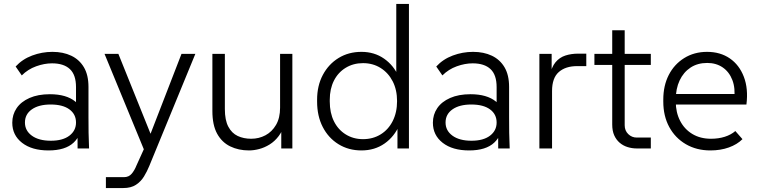

<svg xmlns="http://www.w3.org/2000/svg" viewBox="-20 -750 3835 970"><path d="M372 0 371 -174 364 -193V-310Q364 -372 333 -401Q302 -430 243 -430Q204 -430 162.5 -415Q121 -400 90 -369L59 -414Q93 -451 142.5 -469.5Q192 -488 245 -488Q299 -488 340 -468.5Q381 -449 404 -410Q427 -371 427 -311V-159Q427 -119 427.5 -79.5Q428 -40 430 0ZM225 10Q141 10 91.5 -28.5Q42 -67 42 -130Q42 -171 64 -203.5Q86 -236 129 -255Q172 -274 232 -274Q315 -274 360.5 -237Q406 -200 406 -139H394Q394 -69 352 -29.5Q310 10 225 10ZM237 -39Q297 -39 330.5 -64.5Q364 -90 364 -131Q364 -173 330.5 -197.5Q297 -222 236 -222Q176 -222 141 -197.5Q106 -173 106 -131Q106 -90 141 -64.5Q176 -39 237 -39Z M515 200V145H606Q631 145 645.5 127.5Q660 110 669 87L732 -52L897 -478H967L734 89Q723 116 707.5 141.5Q692 167 667 183.5Q642 200 603 200ZM716 27 508 -478H578L754 -41Z M1238 10Q1185 10 1143 -10.5Q1101 -31 1077 -74.5Q1053 -118 1053 -189V-478H1116V-199Q1116 -143 1133.5 -110Q1151 -77 1181 -63Q1211 -49 1249 -49Q1288 -49 1321 -66.5Q1354 -84 1374.5 -119Q1395 -154 1395 -206V-478H1457V0H1401V-128H1419Q1408 -89 1388 -62.5Q1368 -36 1342 -20Q1316 -4 1289 3Q1262 10 1238 10Z M1806 10Q1741 10 1690 -21.5Q1639 -53 1610.5 -108.5Q1582 -164 1582 -237V-246Q1582 -317 1611 -371.5Q1640 -426 1690.5 -457Q1741 -488 1806 -488Q1871 -488 1920 -454Q1969 -420 1994 -363L1982 -348V-730H2046V0H1988V-134L1999 -121Q1973 -60 1923 -25Q1873 10 1806 10ZM1814 -47Q1864 -47 1903 -71Q1942 -95 1964 -138.5Q1986 -182 1986 -239Q1986 -296 1964 -339Q1942 -382 1903 -406.5Q1864 -431 1814 -431Q1765 -431 1726.5 -407.5Q1688 -384 1667 -342.5Q1646 -301 1646 -246V-237Q1646 -180 1667 -137.5Q1688 -95 1726.5 -71Q1765 -47 1814 -47Z M2497 0 2496 -174 2489 -193V-310Q2489 -372 2458 -401Q2427 -430 2368 -430Q2329 -430 2287.5 -415Q2246 -400 2215 -369L2184 -414Q2218 -451 2267.5 -469.5Q2317 -488 2370 -488Q2424 -488 2465 -468.5Q2506 -449 2529 -410Q2552 -371 2552 -311V-159Q2552 -119 2552.5 -79.5Q2553 -40 2555 0ZM2350 10Q2266 10 2216.5 -28.5Q2167 -67 2167 -130Q2167 -171 2189 -203.5Q2211 -236 2254 -255Q2297 -274 2357 -274Q2440 -274 2485.5 -237Q2531 -200 2531 -139H2519Q2519 -69 2477 -29.5Q2435 10 2350 10ZM2362 -39Q2422 -39 2455.5 -64.5Q2489 -90 2489 -131Q2489 -173 2455.5 -197.5Q2422 -222 2361 -222Q2301 -222 2266 -197.5Q2231 -173 2231 -131Q2231 -90 2266 -64.5Q2301 -39 2362 -39Z M2705 0V-478H2767V-364L2757 -365Q2766 -411 2786.5 -435.5Q2807 -460 2836.5 -469.5Q2866 -479 2901 -479H2942V-416H2896Q2837 -416 2803 -386Q2769 -356 2769 -290V0Z M3197 0Q3173 0 3150.5 -7Q3128 -14 3110.5 -29Q3093 -44 3083 -66.5Q3073 -89 3073 -121V-597H3136V-117Q3136 -90 3154 -72.5Q3172 -55 3197 -55H3268V0ZM2983 -422V-478H3268V-422Z M3569 10Q3499 10 3445 -21.5Q3391 -53 3361 -108.5Q3331 -164 3331 -237V-247Q3331 -317 3358.5 -371Q3386 -425 3436.5 -456.5Q3487 -488 3552 -488Q3619 -488 3667 -455Q3715 -422 3738 -362Q3761 -302 3751 -222H3377V-275H3717L3689 -247Q3696 -304 3680 -345.5Q3664 -387 3631 -409.5Q3598 -432 3553 -432Q3504 -432 3468.5 -408.5Q3433 -385 3413.5 -343.5Q3394 -302 3394 -247V-237Q3394 -182 3416 -139.5Q3438 -97 3478 -73Q3518 -49 3572 -49Q3610 -49 3641.5 -59Q3673 -69 3695 -88L3731 -47Q3704 -20 3662 -5Q3620 10 3569 10Z"/></svg>

Font: SUSE Light
Style: Regular
Weight: 300
Designer: Rene Bieder
Foundry: SUSE
Version: Version 1.000